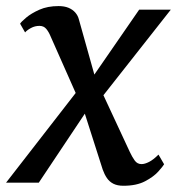

<svg xmlns="http://www.w3.org/2000/svg" viewBox="-34 -586 576 616"><path d="M362 10Q342.5 10 329.8 3.5Q317 -3 309 -14.8Q301 -26.5 295.5 -42L224.5 -264L263 -258.5L90.5 0H-14.5L237 -324L227.5 -245.5L128 -470Q122.5 -483.5 114.5 -493.2Q106.5 -503 92.5 -503Q78 -503 65.5 -496.2Q53 -489.5 46.5 -482L30.5 -510Q34 -516 50 -529.5Q66 -543 92.2 -554.8Q118.5 -566.5 154 -566.5Q172.5 -566.5 185.8 -561Q199 -555.5 207.5 -545.8Q216 -536 219 -524L281 -303L243 -309.5L412.5 -555H514L269.5 -244.5L278.5 -322L382.5 -98.5Q390 -82.5 398.2 -71Q406.5 -59.5 420 -59.5Q430.5 -59.5 444.2 -66.5Q458 -73.5 474.5 -90L492.5 -59Q489 -52.5 474 -35.8Q459 -19 431.5 -4.5Q404 10 362 10Z"/></svg>

Font: Merriweather Light 18pt
Style: Italic
Weight: 400
Italic angle: -7.8°
Version: Version 2.101